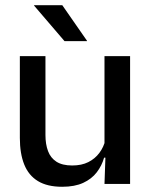

<svg xmlns="http://www.w3.org/2000/svg" viewBox="-20 -704 580 735"><path d="M56 -489H154V-187Q154 -152 163.8 -125.8Q173.5 -99.5 196 -85Q218.5 -70.5 256.5 -70.5Q292.5 -70.5 318.2 -83.5Q344 -96.5 360.5 -118.8Q377 -141 383.5 -168.5L399.5 -100.5H378.5Q370 -70 350.5 -44.5Q331 -19 298.5 -4Q266 11 218 11Q161 11 125.2 -10.8Q89.5 -32.5 72.8 -74.2Q56 -116 56 -176ZM380 -489H478V0H380L384 -114.5L380 -120.5ZM313 -548 218.5 -684H110.5V-682.5L227 -546.5H313Z"/></svg>

Font: Anek Kannada Medium
Style: Regular
Weight: 500
Designer: Vaishnavi Murthy, Maithili Shingre (Kannada) & Yesha Goshar (Latin)
Foundry: Ek Type
Version: Version 1.003